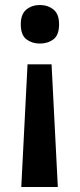

<svg xmlns="http://www.w3.org/2000/svg" viewBox="-20 -659 320 767"><path d="M216 -562Q216 -519 193.5 -502Q171 -485 139 -485Q108 -485 85.5 -502Q63 -519 63 -562Q63 -603 85.5 -621Q108 -639 139 -639Q171 -639 193.5 -621Q216 -603 216 -562ZM90 -402H186L211 88H65Z"/></svg>

Font: Noto Sans Telugu UI SemiBold
Style: Regular
Weight: 600
Designer: Jelle Bosma - Monotype Design Team
Foundry: Monotype Imaging Inc.
Version: Version 2.005; ttfautohint (v1.8.4.7-5d5b)